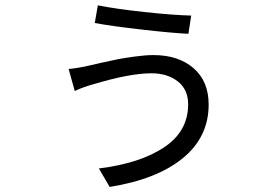

<svg xmlns="http://www.w3.org/2000/svg" viewBox="-20 -656 1040 731"><path d="M696.3 -258.8Q696.3 -315.4 656.7 -346.2Q617.2 -377 556.6 -377Q473.6 -377 331.1 -334Q295.9 -324.2 264.6 -309.6L241.2 -393.6Q264.6 -394.5 314.5 -405.3Q322.3 -407.2 363.3 -416.5Q404.3 -425.8 429.7 -430.7Q455.1 -435.5 494.6 -440.9Q534.2 -446.3 564.5 -446.3Q659.2 -446.3 716.8 -396.5Q774.4 -346.7 774.4 -257.8Q774.4 -133.8 675.3 -53.2Q576.2 27.3 397.5 55.7L356.4 -14.6Q513.7 -34.2 605 -95.2Q696.3 -156.2 696.3 -258.8ZM340.8 -568.4 352.5 -635.7Q419.9 -622.1 528.3 -610.4Q636.7 -598.6 708 -596.7L697.3 -527.3Q633.8 -530.3 519 -543.5Q404.3 -556.6 340.8 -568.4Z"/></svg>

Font: Gen Shin Gothic Regular
Style: Regular
Weight: 400
Designer: [Source Han Sans]
Ryoko NISHIZUKA  (kana & ideographs); Paul D. Hunt (Latin, Greek & Cyrillic); Wenlong ZHANG  (bopomofo
Version: Version 1.002.20150607